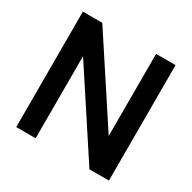

<svg xmlns="http://www.w3.org/2000/svg" viewBox="-159 -879 1036 1037"><g transform="rotate(30 359.0 -360.0)"><path d="M70 0V-720H191L526.5 -208V-720H648V0H526.5L191 -512V0Z"/></g></svg>

Font: Vela Sans Bd
Style: Bold
Weight: 700
Designer: Principal design: Mikhail Sharanda - project Manrope.
Design modification: Ravid Balaliev
Foundry: Mikhail Sharanda
Version: Version 1.001